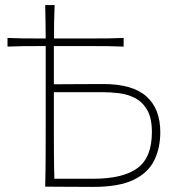

<svg xmlns="http://www.w3.org/2000/svg" viewBox="-20 -733 698 754"><path d="M157.5 0Q159 -61 159.2 -117Q159.5 -173 159.5 -238V-475Q159.5 -495.5 159.5 -514.5Q159.5 -533.5 159.5 -552H130Q103 -552 72.8 -551.8Q42.5 -551.5 9.5 -550V-584Q42.5 -582.5 72.8 -582.2Q103 -582 130 -582H159.5Q159 -614.5 158.8 -646.8Q158.5 -679 157.5 -713H194.5Q193 -679 192.5 -646.8Q192 -614.5 192 -582H345.5Q372 -582 402.5 -582.2Q433 -582.5 465.5 -584V-550Q433 -551.5 402.5 -551.8Q372 -552 345.5 -552H191.5Q191.5 -533.5 191.5 -514.5Q191.5 -495.5 191.5 -475V-402Q224 -402 273.2 -402.5Q322.5 -403 385.5 -403Q501 -403 555.2 -354.2Q609.5 -305.5 609.5 -214Q609.5 -153 586.2 -104.2Q563 -55.5 505.5 -27.2Q448 1 345.5 1Q289 1 243.8 0.5Q198.5 0 157.5 0ZM193.5 -31H344.5Q464 -31 520.2 -73Q576.5 -115 576.5 -214Q576.5 -269.5 558 -301.2Q539.5 -333 510.2 -348Q481 -363 447.5 -367Q414 -371 383.5 -371H191.5V-242Q191.5 -184 191.8 -133.5Q192 -83 193.5 -31Z"/></svg>

Font: Commissioner Flair Thin
Style: Regular
Weight: 100
Designer: Kostas Bartsokas
Foundry: Kostas Bartsokas
Version: Version 1.000; ttfautohint (v1.8.3)